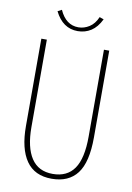

<svg xmlns="http://www.w3.org/2000/svg" viewBox="-88 -827 614 894"><g transform="rotate(10 219.0 -380.5)"><path d="M220 11Q139 11 99.5 -46Q60 -103 60 -210V-623H86V-209Q86 -114 119.5 -63Q153 -12 221 -12Q289 -12 322.5 -60.5Q356 -109 356 -212V-623H381V-213Q381 -95 340.5 -42Q300 11 220 11ZM310 -769 330 -762Q311 -723 283 -705Q255 -687 220 -687Q149 -687 112 -762L131 -772Q161 -705 220 -705Q247 -705 271.5 -720.5Q296 -736 310 -769Z"/></g></svg>

Font: Inconsolata SemiCondensed ExtraLight
Style: Regular
Weight: 200
Width: 4
Monospace: yes
Designer: Raph Levien, Cyreal, Brenton Simpson
Foundry: Raph Levien, Cyreal, Google
Version: Version 3.100; ttfautohint (v1.8.4.7-5d5b)